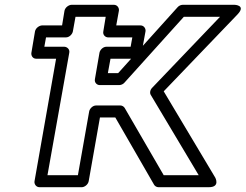

<svg xmlns="http://www.w3.org/2000/svg" viewBox="-20 -756 1025 801"><path d="M527 -511 473 -451H430L441 -511ZM576 -565 587 -625C589 -636 581 -650 566 -650H465L476 -711C478 -722 470 -736 455 -736H279C268 -736 252 -726 249 -711L239 -650H156C145 -650 129 -640 126 -625L111 -536C109 -525 116 -511 131 -511H214L124 0C122 11 130 25 145 25H321C332 25 347 15 350 0L397 -266H461L623 15C626 20 633 25 641 25H851C900 25 878 -15 878 -15L663 -375L971 -696C1008 -735 958 -736 958 -736H743C736 -736 727 -733 721 -726ZM482 -316H381C366 -316 354 -302 352 -291L305 -25H178L269 -536C272 -551 259 -561 248 -561H165L172 -600H255C270 -600 282 -614 284 -625L295 -686H421L411 -625C408 -610 420 -600 431 -600H532L525 -561H424C409 -561 397 -547 395 -536L376 -426C373 -411 385 -401 396 -401H477C485 -401 494 -405 499 -411L747 -686H898L615 -390C606 -381 604 -368 609 -360L809 -25H663L500 -306C496 -312 489 -316 482 -316Z"/></svg>

Font: Asimov
Style: XWidOuIt
Weight: 500
Designer: Google
Version: Version 2.000980; 2014